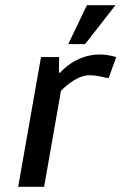

<svg xmlns="http://www.w3.org/2000/svg" viewBox="-20 -720 468 740"><path d="M325 -430C355 -430 389 -420 389 -420H399L428 -500C428 -500 399 -510 364 -510C269 -510 212 -440 212 -440H207L208 -500H138L50 0H150L215 -370C215 -370 270 -430 325 -430ZM315 -700 243 -550H308L425 -700Z"/></svg>

Font: Scada
Style: Italic
Weight: 400
Designer: Jovanny Lemonad
Foundry: Jovanny Lemonad
Version: Version 3.005